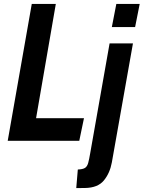

<svg xmlns="http://www.w3.org/2000/svg" viewBox="-20 -720 734 982"><path d="M19.5 0 142.5 -700H265.5L164.5 -115.5H409.5L385.5 0ZM552 -581.5 575 -700H694.5L671 -581.5ZM370 242 378 147Q403.5 146 414.8 138.8Q426 131.5 431 113.5Q436 95.5 441.5 63L540.5 -498H660L552 111Q542 165.5 511.2 203Q480.5 240.5 415 241.5Z"/></svg>

Font: Cabin Condensed
Style: Bold Italic
Weight: 700
Width: 3
Italic angle: -10°
Designer: Pablo Impallari
Foundry: Pablo Impallari. http://www.impallari.com Igino Marini. http://www.ikern.com
Version: Version 3.001; ttfautohint (v1.8.3)